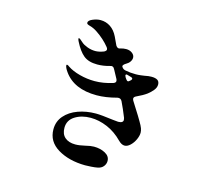

<svg xmlns="http://www.w3.org/2000/svg" viewBox="-117 -942 1233 1123"><g transform="rotate(15 500.0 -380.0)"><path d="M735 -459Q712 -442 673 -424Q660 -418 660 -408Q660 -404 664 -396Q681 -370 713 -318Q717 -311 730.5 -288.5Q744 -266 749 -252Q754 -238 754 -226Q754 -207 743.5 -184Q733 -161 716 -145Q699 -129 682 -129Q664 -129 645 -148Q602 -192 551 -213.5Q500 -235 450 -235Q395 -235 355.5 -210Q316 -185 316 -139Q316 -101 339 -81Q362 -61 402 -61Q426 -61 460 -69Q492 -77 512 -77Q551 -77 580.5 -61Q610 -45 610 -16Q610 2 598 17Q586 32 563 36Q549 39 525 40.5Q501 42 489 42Q391 41 323.5 0.5Q256 -40 256 -114Q256 -162 286 -196.5Q316 -231 365.5 -249Q415 -267 473 -267Q504 -267 579 -257L610 -254Q640 -254 640 -273Q640 -283 632 -299Q620 -330 598 -376Q589 -393 570 -389Q503 -371 448 -371Q310 -371 249 -458Q232 -482 232 -495Q232 -499 236 -499Q241 -499 251 -491Q279 -472 324 -460Q369 -448 415 -448Q468 -448 525 -466Q539 -471 539 -481Q539 -487 536 -493L510 -541L507 -546Q501 -559 489 -559Q486 -559 480 -557Q442 -546 405 -546Q352 -546 322 -570.5Q292 -595 266 -647Q265 -649 262.5 -654.5Q260 -660 260 -663Q260 -667 263 -667Q267 -667 273.5 -661.5Q280 -656 289 -648Q301 -637 325 -628Q349 -619 374 -619Q396 -619 425 -630Q438 -637 438 -645Q438 -652 432 -659Q399 -700 351 -732Q329 -747 306 -753Q295 -756 290.5 -759Q286 -762 286 -767Q286 -781 311 -791.5Q336 -802 358 -802Q391 -802 418 -784Q445 -766 462 -731L485 -682Q496 -665 510 -671Q528 -677 546 -677Q568 -677 583 -665.5Q598 -654 598 -638Q598 -626 590 -614Q582 -602 566 -593L564 -592Q556 -587 552 -581Q548 -575 552 -570Q559 -558 574 -555Q603 -549 638 -549Q652 -549 668 -551Q684 -553 690 -554Q713 -559 731 -559Q755 -559 767.5 -551Q780 -543 780 -524Q780 -506 766 -489Q752 -472 735 -459ZM588 -534Q581 -534 581 -527Q581 -525 585 -517L589 -511Q600 -494 607 -498Q625 -510 625 -517Q625 -524 613 -527L592 -533Z"/></g></svg>

Font: Shippori Mincho B1
Style: Bold
Weight: 700
Designer: FONTDASU
Foundry: FONTDASU / Google Inc. / but / Adobe
Version: Version 3.110; ttfautohint (v1.8.3)